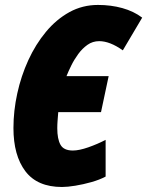

<svg xmlns="http://www.w3.org/2000/svg" viewBox="-20 -744 593 774"><path d="M230 9.8Q130.4 9.8 82.3 -53.7Q34.2 -117.2 34.2 -228Q34.2 -296.9 49.6 -367.2Q64.9 -437.5 94.2 -501.5Q123.5 -565.4 165.3 -615.7Q207 -666 259.8 -695.1Q312.5 -724.1 375 -724.1Q427.2 -724.1 473.1 -711.4Q519 -698.7 553.2 -672.9L475.1 -541Q422.9 -578.1 379.9 -578.1Q353.5 -578.1 332.5 -563.2Q311.5 -548.3 295.2 -525.9Q278.8 -503.4 267.1 -479.5Q255.4 -455.6 248 -437H418L387.2 -292H214.8Q213.4 -275.4 212.2 -258.8Q210.9 -242.2 210.9 -227.1Q210.9 -183.6 223.9 -160.4Q236.8 -137.2 273.9 -137.2Q298.8 -137.2 335.9 -150.1Q373 -163.1 405.8 -180.2V-32.2Q380.9 -19 348.1 -9.8Q315.4 -0.5 283.7 4.6Q252 9.8 230 9.8Z"/></svg>

Font: Open Sans Condensed ExtraBold
Style: Italic
Weight: 800
Width: 3
Italic angle: -12°
Designer: Monotype Design Team
Foundry: Monotype Imaging Inc.
Version: Version 3.003; ttfautohint (v1.8.4)